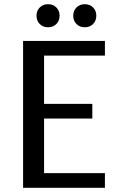

<svg xmlns="http://www.w3.org/2000/svg" viewBox="-20 -895 550 915"><path d="M248.5 -780.5Q233 -765 209 -765Q185 -765 169.5 -780.5Q154 -796 154 -820Q154 -844 169.5 -859.5Q185 -875 209 -875Q233 -875 248.5 -859.5Q264 -844 264 -820Q264 -796 248.5 -780.5ZM423.5 -780.5Q408 -765 384 -765Q360 -765 344.5 -780.5Q329 -796 329 -820Q329 -844 344.5 -859.5Q360 -875 384 -875Q408 -875 423.5 -859.5Q439 -844 439 -820Q439 -796 423.5 -780.5ZM90 0V-700H480V-630H190V-400H420V-330H190V-70H480V0Z"/></svg>

Font: Scada
Style: Regular
Weight: 400
Designer: Jovanny Lemonad
Foundry: Jovanny Lemonad
Version: Version 4.100;PS 004.100;hotconv 1.0.88;makeotf.lib2.5.64775